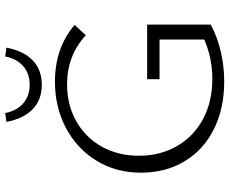

<svg xmlns="http://www.w3.org/2000/svg" viewBox="-94 -808 907 760"><g transform="rotate(-90 360.0 -427.5)"><path d="M643 -299V-47Q594 -21 536 -7.5Q478 6 418 6Q311 6 229 -35Q147 -76 102 -151Q57 -226 57 -323Q57 -423 105 -500.5Q153 -578 235 -621Q317 -664 417 -664Q551 -664 642 -586L601 -542Q520 -616 407 -616Q325 -616 260.5 -579.5Q196 -543 160 -478.5Q124 -414 124 -332Q124 -247 162.5 -180.5Q201 -114 270 -77.5Q339 -41 428 -41Q511 -41 584 -73V-250H427V-299ZM258 -856 293 -861Q302 -815 331.5 -789.5Q361 -764 405 -764Q449 -764 478.5 -789.5Q508 -815 517 -861L552 -856Q539 -788 501.5 -752Q464 -716 405 -716Q346 -716 308.5 -752Q271 -788 258 -856Z"/></g></svg>

Font: Ysabeau Semilight
Style: Regular
Weight: 300
Designer: Christian Thalmann (Catharsis Fonts)
Version: Version 0.003